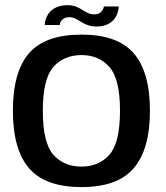

<svg xmlns="http://www.w3.org/2000/svg" viewBox="-20 -736 658 760"><path d="M302.5 4.5C397.5 4.5 466.5 -20 509 -70C552 -119.5 573.5 -195.5 573.5 -298C573.5 -400.5 552 -476 509 -525.5C466.5 -574.5 397.5 -599 302.5 -599C207 -599 138 -574.5 95 -525.5C52.5 -476 31 -400.5 31 -298C31 -195.5 52.5 -119.5 95 -70C138 -20 207 4.5 302.5 4.5ZM302.5 -76.5C256 -76.5 219 -92.5 191 -123.5C163.5 -155 149.5 -213 149.5 -297.5C149.5 -382 163.5 -439.5 191 -471C219 -502 256 -518 302.5 -518C348.5 -518 385.5 -502 413 -471C441 -439.5 455 -382 455 -297.5C455 -213 441 -155 413 -123.5C385.5 -92.5 348.5 -76.5 302.5 -76.5ZM361.5 -631C436 -631 449.5 -687.5 450 -710.5H391C390 -698.5 379 -679 354 -679C313 -679 300.5 -715.5 248 -715.5C173 -715.5 158 -661.5 157 -637H216.5C217 -649 227 -668 254.5 -668C290.5 -668 306.5 -631 361.5 -631Z"/></svg>

Font: Anybody Medium
Style: Regular
Weight: 500
Designer: Tyler Finck
Foundry: Etcetera Type Company
Version: Version 1.110